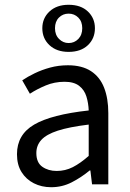

<svg xmlns="http://www.w3.org/2000/svg" viewBox="-20 -771 544 803"><path d="M194 12Q154 12 121.5 -4.5Q89 -21 70 -51.5Q51 -82 51 -126Q51 -208 123 -250Q195 -292 351 -309Q350 -339 341.5 -367Q333 -395 311 -412Q289 -429 250 -429Q208 -429 171 -413.5Q134 -398 105 -379L73 -435Q95 -450 125 -464.5Q155 -479 190 -488.5Q225 -498 264 -498Q323 -498 360.5 -473.5Q398 -449 415.5 -404Q433 -359 433 -298V0H365L358 -58H355Q320 -29 280 -8.5Q240 12 194 12ZM217 -56Q253 -56 284.5 -72Q316 -88 351 -119V-250Q269 -240 221.5 -224.5Q174 -209 153 -186Q132 -163 132 -131Q132 -91 157 -73.5Q182 -56 217 -56ZM267 -554Q217 -554 187 -582Q157 -610 157 -653Q157 -695 187 -723Q217 -751 267 -751Q318 -751 347.5 -723Q377 -695 377 -653Q377 -610 347.5 -582Q318 -554 267 -554ZM267 -591Q291 -591 307.5 -608Q324 -625 324 -653Q324 -681 307.5 -697.5Q291 -714 267 -714Q243 -714 226.5 -697.5Q210 -681 210 -653Q210 -625 227 -608Q244 -591 267 -591Z"/></svg>

Font: Source Sans 3
Style: Regular
Weight: 400
Designer: Paul D. Hunt
Foundry: Adobe
Version: Version 3.046;hotconv 1.0.118;makeotfexe 2.5.65603